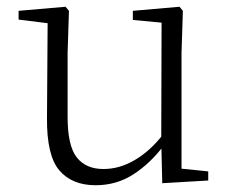

<svg xmlns="http://www.w3.org/2000/svg" viewBox="-20 -534 683 568"><path d="M263 14Q193 14 155.5 -30Q118 -74 119 -185L121 -478L140 -463L35 -476V-502L174 -514L184 -502L180 -377V-188Q180 -103 207 -68.5Q234 -34 286 -34Q334 -34 379.5 -61Q425 -88 463 -137L482 -103H464Q425 -51 375 -18.5Q325 14 263 14ZM460 8 457 -116V-117L458 -467L373 -475V-502L511 -514L521 -502L517 -377V-35L596 -27V0Z"/></svg>

Font: Noto Serif KR ExtraLight
Style: Regular
Weight: 200
Designer: Ryoko NISHIZUKA 西塚涼子 (kana & ideographs); Frank Grießhammer (Latin, Greek & Cyrillic); Wenlong ZHANG 张文龙 (bopomofo); San
Foundry: Adobe
Version: Version 2.002-H1;hotconv 1.1.0;makeotfexe 2.6.0